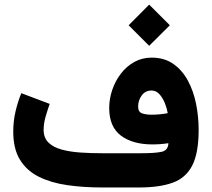

<svg xmlns="http://www.w3.org/2000/svg" viewBox="-20 -829 936 849"><path d="M639.6 -808.6 731 -717.3 639.6 -626.5 548.8 -717.3ZM724.6 -195.8Q690.9 -190.4 653.8 -190.4Q566.9 -190.4 514.9 -229.2Q462.9 -268.1 462.9 -351.6Q462.9 -392.1 476.3 -431.4Q489.7 -470.7 514.4 -503.2Q539.1 -535.6 573.7 -554.9Q608.4 -574.2 650.9 -574.2Q706.5 -574.2 746.1 -546.6Q785.6 -519 810.5 -473.1Q835.4 -427.2 846.9 -370.4Q858.4 -313.5 858.4 -254.9Q858.4 -152.3 830.1 -97.2Q801.8 -42 743.4 -21Q685.1 0 594.7 0H432.1Q349.1 0 277.6 -10.3Q206.1 -20.5 152.3 -47.1Q98.6 -73.7 68.6 -122.1Q38.6 -170.4 38.6 -247.1Q38.6 -293.5 48.8 -336.9Q59.1 -380.4 74.2 -417L199.7 -369.6Q191.4 -346.2 182.1 -314.9Q172.9 -283.7 172.9 -254.9Q172.9 -219.7 194.3 -198.7Q215.8 -177.7 252.4 -167.7Q289.1 -157.7 335.4 -154.5Q381.8 -151.4 432.1 -151.4H605.5Q663.6 -151.4 693.6 -157.5Q723.6 -163.6 724.6 -195.8ZM649.9 -321.8Q668 -321.8 686.3 -323.5Q704.6 -325.2 721.7 -328.6Q718.3 -349.6 709 -372.8Q699.7 -396 685.1 -412.4Q670.4 -428.7 649.9 -428.7Q622.6 -428.7 606.7 -407Q590.8 -385.3 590.8 -357.9Q590.8 -333.5 608.6 -327.6Q626.5 -321.8 649.9 -321.8Z"/></svg>

Font: Vazirmatn UI FD Black
Style: Regular
Weight: 900
Designer: Saber Rastikerdar
Foundry: Saber Rastikerdar
Version: Version 33.003